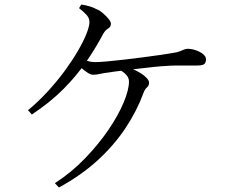

<svg xmlns="http://www.w3.org/2000/svg" viewBox="-20 -797 1040 850"><path d="M223 14Q297 -34 357 -96.5Q417 -159 460.5 -223Q504 -287 527.5 -343.5Q551 -400 551 -436Q551 -452 539.5 -465Q528 -478 509 -488L525 -503Q557 -497 583 -484Q609 -471 624.5 -456.5Q640 -442 640 -431Q640 -418 630.5 -410Q621 -402 615 -385Q586 -306 536 -230.5Q486 -155 413 -88Q340 -21 241 33ZM104 -309Q151 -348 193 -394Q235 -440 268.5 -486Q302 -532 326 -573.5Q350 -615 363 -648Q376 -681 376 -699Q376 -716 364.5 -729.5Q353 -743 330 -761L340 -777Q360 -774 378 -768.5Q396 -763 408 -756Q423 -750 437 -737.5Q451 -725 461 -713Q471 -701 471 -692Q471 -678 459 -671Q447 -664 438 -649Q403 -583 360 -521Q317 -459 259.5 -401.5Q202 -344 121 -290ZM392 -466Q382 -466 368 -475Q354 -484 340.5 -496Q327 -508 317 -518L332 -541Q354 -531 369.5 -526.5Q385 -522 401 -522Q418 -522 452.5 -525Q487 -528 529.5 -533Q572 -538 614.5 -543.5Q657 -549 691.5 -554Q726 -559 742 -562Q764 -565 775.5 -569.5Q787 -574 794.5 -577.5Q802 -581 811 -581Q828 -581 847 -574.5Q866 -568 879 -557.5Q892 -547 892 -534Q892 -522 885.5 -514.5Q879 -507 853 -507Q839 -507 815 -507Q791 -507 765 -507Q739 -507 715 -505Q693 -504 659.5 -500.5Q626 -497 589 -492.5Q552 -488 518 -484Q484 -480 460 -476Q441 -474 423.5 -470Q406 -466 392 -466Z"/></svg>

Font: Noto Serif KR
Style: Regular
Weight: 400
Designer: Ryoko NISHIZUKA  (kana & ideographs); Frank Grießhammer (Latin, Greek & Cyrillic); Wenlong ZHANG  (bopomofo); Sandoll Co
Foundry: Adobe
Version: Version 2.003-H1;hotconv 1.1.1;makeotfexe 2.6.0